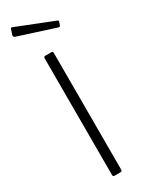

<svg xmlns="http://www.w3.org/2000/svg" viewBox="-250 -996 777 1028"><g transform="rotate(-30 139.0 -482.0)"><path d="M158 -742Q167 -742 167 -731V-13Q167 -6 165 -3Q163 0 154 0H122Q115 0 112.5 -2.5Q110 -5 110 -11V-731Q110 -742 120 -742ZM33 -959Q36 -965 42 -963L272 -872Q278 -869 275 -861L269 -844Q268 -840 265.5 -838.5Q263 -837 257 -838L30 -911Q19 -916 22 -925Z"/></g></svg>

Font: Libre Franklin Thin ExtraLight
Style: Regular
Weight: 250
Version: Version 3.000